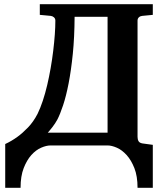

<svg xmlns="http://www.w3.org/2000/svg" viewBox="-20 -691 780 916"><path d="M493.2 -610.8H335.9Q335.4 -513.7 327.4 -434.3Q319.3 -355 307.4 -293.5Q295.4 -231.9 281 -188.7Q266.6 -145.5 253.9 -121.1Q249 -111.8 242.7 -102.3Q236.3 -92.8 229.7 -84.2Q223.1 -75.7 217.3 -68.8Q211.4 -62 208 -58.1H493.2ZM636.2 205.1Q636.2 149.4 621.1 111.1Q606 72.8 584 48.6Q562 24.4 537.4 13.7Q512.7 2.9 493.2 2.9H221.2Q201.2 2.9 176.3 13.7Q151.4 24.4 129.6 48.6Q107.9 72.8 93 111.1Q78.1 149.4 78.1 205.1H4.9V-3.9Q34.7 -17.6 63 -38.1Q87.4 -55.7 113.5 -82.8Q139.6 -109.9 159.2 -147.9Q172.4 -174.8 184.1 -210Q195.8 -245.1 205.1 -284.7Q214.4 -324.2 221.7 -366.2Q229 -408.2 233.9 -448.7Q238.8 -489.3 241.5 -526.4Q244.1 -563.5 244.1 -592.8Q244.1 -602.5 237.3 -608.4Q230.5 -614.3 222.2 -615.2L169.9 -620.1V-670.9H709V-620.1L658.2 -615.2Q648.9 -614.3 642.6 -608.4Q636.2 -602.5 636.2 -592.8V-38.1Q636.2 -25.9 640.9 -17.6Q645.5 -9.3 659.2 -6.8L709 0V205.1Z"/></svg>

Font: Charis SIL CyrE
Style: Bold
Weight: 700
Foundry: SIL International
Version: Version 5.000